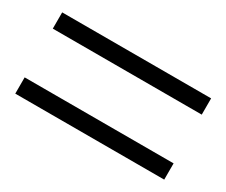

<svg xmlns="http://www.w3.org/2000/svg" viewBox="-62 -707 724 614"><g transform="rotate(30 300.0 -400.0)"><path d="M25 -490V-550H575V-490ZM25 -250V-310H575V-250Z"/></g></svg>

Font: Victor Mono Light
Style: Regular
Weight: 300
Monospace: yes
Designer: Rune Bjørnerås
Version: Version 1.561;gftools[0.9.30]